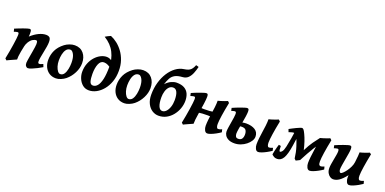

<svg xmlns="http://www.w3.org/2000/svg" viewBox="-10 -1580 4883 2434"><g transform="rotate(20 2431.5 -363.0)"><path d="M529.3 -59.6Q500 -42 464.4 -23.7Q428.7 -5.4 397.2 7.3Q365.7 20 348.1 20Q331.1 20 319.1 4.6Q307.1 -10.7 307.1 -37.1Q307.1 -47.4 311 -73.2Q314.9 -99.1 320.8 -132.8Q326.7 -166.5 332.5 -200.4Q338.4 -234.4 342.3 -262Q346.2 -289.6 346.2 -302.7Q346.2 -328.6 342 -339.1Q337.9 -349.6 323.7 -349.6Q311 -349.6 284.9 -336.7Q258.8 -323.7 232.9 -283.2Q218.3 -260.3 210.2 -227.3Q202.1 -194.3 193.8 -147Q186 -103.5 184.1 -80.8Q182.1 -58.1 182.6 -36.6Q176.3 -33.7 158.7 -25.9Q141.1 -18.1 120.4 -8.8Q99.6 0.5 82.3 8.5Q64.9 16.6 59.1 20L38.1 0Q48.3 -48.8 57.4 -100.1Q66.4 -151.4 73.5 -198Q80.6 -244.6 84.7 -280.3Q88.9 -315.9 88.9 -333Q88.9 -355.5 84 -360.6Q79.1 -365.7 70.3 -365.7Q64 -365.7 47.1 -360.8Q30.3 -356 22.9 -353L13.2 -391.6Q33.7 -400.4 62.3 -411.6Q90.8 -422.9 119.6 -433.3Q148.4 -443.8 170.7 -450.4Q192.9 -457 200.7 -457Q214.4 -457 219.5 -446.8Q224.6 -436.5 224.6 -401.9Q224.6 -391.6 224.1 -382.1Q223.6 -372.6 222.2 -360.4Q275.4 -408.7 326.9 -432.9Q378.4 -457 421.9 -457Q452.6 -457 470 -443.1Q487.3 -429.2 487.3 -381.8Q487.3 -356.4 481.2 -318.8Q475.1 -281.2 466.8 -240.7Q458.5 -200.2 452.4 -165.3Q446.3 -130.4 446.3 -109.9Q446.3 -93.3 450.7 -87.2Q455.1 -81.1 463.9 -81.1Q475.1 -81.1 485.8 -85Q496.6 -88.9 514.6 -97.2Z M973.6 -272.9Q973.6 -208 940.2 -141.8Q906.7 -75.7 852.1 -30.8Q826.7 -9.8 790.3 5.1Q753.9 20 724.6 20Q671.9 20 633.8 -4.6Q595.7 -29.3 575.2 -72Q554.7 -114.7 554.7 -168Q554.7 -237.8 584 -299.1Q613.3 -360.4 678.7 -410.2Q704.6 -429.7 740.7 -443.4Q776.9 -457 810.5 -457Q887.2 -457 930.4 -405.5Q973.6 -354 973.6 -272.9ZM845.2 -231Q845.2 -305.2 823.2 -345.2Q801.3 -385.3 776.9 -385.3Q742.2 -385.3 721.7 -358.4Q701.2 -331.5 692.4 -291Q683.6 -250.5 683.6 -209Q683.6 -165.5 694.8 -129.4Q706.1 -93.3 723.1 -71.5Q740.2 -49.8 757.8 -49.8Q790.5 -49.8 809.6 -78.4Q828.6 -106.9 836.9 -148.9Q845.2 -190.9 845.2 -231Z M1011.2 -172.9Q1011.2 -236.3 1032 -288.3Q1052.7 -340.3 1086.4 -378.2Q1120.1 -416 1160.4 -436.5Q1200.7 -457 1239.3 -457Q1274.9 -457 1303.7 -437Q1332.5 -417 1352.5 -391.1L1340.3 -328.1Q1315.9 -351.6 1287.8 -365.7Q1259.8 -379.9 1231 -379.9Q1186.5 -379.9 1164.3 -327.1Q1142.1 -274.4 1142.1 -192.4Q1142.1 -130.4 1153.1 -92.8Q1164.1 -55.2 1197.3 -55.2Q1230.5 -55.2 1256.6 -85.4Q1282.7 -115.7 1297.9 -181.4Q1313 -247.1 1313 -354Q1313 -451.7 1269.5 -539.6Q1226.1 -627.4 1127.4 -688Q1140.1 -696.3 1163.6 -708.5Q1187 -720.7 1199.2 -724.6Q1244.1 -706.5 1287.6 -672.6Q1331.1 -638.7 1366.5 -590.3Q1401.9 -542 1423.1 -479.7Q1444.3 -417.5 1444.3 -342.3Q1444.3 -260.7 1420.4 -194.1Q1396.5 -127.4 1356.7 -79.6Q1316.9 -31.7 1268.1 -5.9Q1219.2 20 1169.4 20Q1118.7 20 1083.3 -9.8Q1047.9 -39.6 1029.5 -84Q1011.2 -128.4 1011.2 -172.9Z M1896.5 -272.9Q1896.5 -208 1863 -141.8Q1829.6 -75.7 1774.9 -30.8Q1749.5 -9.8 1713.1 5.1Q1676.8 20 1647.5 20Q1594.7 20 1556.6 -4.6Q1518.6 -29.3 1498 -72Q1477.5 -114.7 1477.5 -168Q1477.5 -237.8 1506.8 -299.1Q1536.1 -360.4 1601.6 -410.2Q1627.4 -429.7 1663.6 -443.4Q1699.7 -457 1733.4 -457Q1810.1 -457 1853.3 -405.5Q1896.5 -354 1896.5 -272.9ZM1768.1 -231Q1768.1 -305.2 1746.1 -345.2Q1724.1 -385.3 1699.7 -385.3Q1665 -385.3 1644.5 -358.4Q1624 -331.5 1615.2 -291Q1606.4 -250.5 1606.4 -209Q1606.4 -165.5 1617.7 -129.4Q1628.9 -93.3 1646 -71.5Q1663.1 -49.8 1680.7 -49.8Q1713.4 -49.8 1732.4 -78.4Q1751.5 -106.9 1759.8 -148.9Q1768.1 -190.9 1768.1 -231Z M2231 -544.9Q2163.1 -540.5 2127.2 -519Q2091.3 -497.6 2073 -462.2Q2054.7 -426.8 2039.6 -379.4Q2075.2 -418.5 2114.5 -435.8Q2153.8 -453.1 2185.5 -453.1Q2251.5 -453.1 2291.3 -429.9Q2331.1 -406.7 2348.9 -366Q2366.7 -325.2 2366.7 -272.5Q2366.7 -220.2 2348.1 -168.5Q2329.6 -116.7 2295.4 -74Q2261.2 -31.2 2213.9 -5.6Q2166.5 20 2108.4 20Q2063 20 2022.7 -5.6Q1982.4 -31.2 1957.5 -80.8Q1932.6 -130.4 1932.6 -202.1Q1932.6 -288.6 1954.6 -365.5Q1976.6 -442.4 2015.4 -502.7Q2054.2 -563 2104.7 -600.3Q2155.3 -637.7 2212.4 -645.5Q2274.9 -653.8 2300.3 -679.4Q2325.7 -705.1 2339.8 -745.6Q2347.7 -744.1 2359.4 -740.7Q2371.1 -737.3 2377.4 -734.9Q2365.7 -687 2348.4 -644.5Q2331.1 -602.1 2303 -575Q2274.9 -547.9 2231 -544.9ZM2165.5 -379.9Q2132.8 -379.9 2110.4 -356.4Q2087.9 -333 2076.4 -294.9Q2064.9 -256.8 2064.9 -212.9Q2064.9 -135.7 2082.8 -94Q2100.6 -52.2 2133.3 -52.2Q2161.6 -52.2 2185.1 -76.7Q2208.5 -101.1 2222.7 -142.8Q2236.8 -184.6 2236.8 -235.4Q2236.8 -305.7 2219 -342.8Q2201.2 -379.9 2165.5 -379.9Z M2563.5 -36.6Q2557.1 -33.7 2539.6 -25.9Q2522 -18.1 2501.2 -8.8Q2480.5 0.5 2463.1 8.5Q2445.8 16.6 2439.9 20L2418.9 0Q2429.2 -48.8 2438.2 -100.1Q2447.3 -151.4 2454.3 -198Q2461.4 -244.6 2465.6 -280.3Q2469.7 -315.9 2469.7 -333Q2469.7 -355.5 2464.4 -360.1Q2459 -364.7 2450.2 -364.7Q2443.8 -364.7 2429.9 -360.8Q2416 -356.9 2404.8 -353L2396.5 -390.6Q2417 -399.9 2445.1 -411.4Q2473.1 -422.9 2501.7 -433.1Q2530.3 -443.4 2552.7 -450.2Q2575.2 -457 2585 -457Q2599.1 -457 2604 -447.8Q2608.9 -438.5 2608.9 -416Q2608.9 -382.8 2600.6 -322.8Q2592.3 -262.7 2578.1 -175.8Q2569.8 -125 2566.7 -95.2Q2563.5 -65.4 2563.5 -36.6ZM2793 -251 2772.9 -194.8Q2731 -197.3 2695.6 -198Q2660.2 -198.7 2622.8 -196Q2585.4 -193.4 2536.6 -186L2522.5 -201.7Q2523.9 -207 2527.6 -218.8Q2531.2 -230.5 2535.6 -242.4Q2540 -254.4 2542.5 -259.3Q2585.4 -256.8 2621.3 -256.1Q2657.2 -255.4 2694.3 -258.1Q2731.4 -260.7 2778.8 -268.1ZM2937.5 -57.6Q2909.7 -38.1 2877 -20.3Q2844.2 -2.4 2814.7 8.8Q2785.2 20 2767.6 20Q2742.7 20 2729.5 -7.6Q2716.3 -35.2 2716.3 -65.4Q2716.3 -103 2721.7 -151.1Q2727.1 -199.2 2733.4 -240.2Q2741.7 -295.4 2745.4 -326.9Q2749 -358.4 2749.8 -377.4Q2750.5 -396.5 2750.5 -415Q2765.6 -418.5 2790.3 -426Q2814.9 -433.6 2839.1 -442.4Q2863.3 -451.2 2875.5 -457L2896 -437Q2875 -334 2863.3 -255.4Q2851.6 -176.8 2851.6 -138.2Q2851.6 -114.3 2857.7 -97.7Q2863.8 -81.1 2876.5 -81.1Q2890.1 -81.1 2903.3 -85.2Q2916.5 -89.4 2928.2 -94.7Z M2956.1 -353 2947.8 -390.6Q2968.3 -399.9 2996.3 -411.4Q3024.4 -422.9 3053 -433.1Q3081.5 -443.4 3104 -450.2Q3126.5 -457 3136.2 -457Q3150.4 -457 3155.3 -447.8Q3160.2 -438.5 3160.2 -416Q3160.2 -395 3154.3 -352.1Q3148.4 -309.1 3139.2 -261.2Q3129.9 -213.9 3122.8 -170.7Q3115.7 -127.4 3115.7 -106Q3115.7 -83.5 3125 -67.1Q3134.3 -50.8 3160.2 -50.8Q3193.4 -50.8 3208.3 -72.8Q3223.1 -94.7 3223.1 -130.4Q3223.1 -165 3208.7 -187.5Q3194.3 -210 3150.4 -210Q3130.9 -210 3101.6 -202.4Q3072.3 -194.8 3057.6 -186L3066.9 -243.7Q3095.2 -253.9 3131.3 -261.5Q3167.5 -269 3189 -269Q3265.1 -269 3311.3 -239.3Q3357.4 -209.5 3357.4 -149.9Q3357.4 -121.1 3338.6 -91.3Q3319.8 -61.5 3287.8 -36.1Q3255.9 -10.7 3215.6 4.6Q3175.3 20 3131.8 20Q3082.5 20 3050.8 3.7Q3019 -12.7 3004.2 -37.6Q2989.3 -62.5 2989.3 -87.9Q2989.3 -110.8 2994.9 -147.5Q3000.5 -184.1 3006.8 -221.2Q3012.7 -255.4 3017.1 -285.4Q3021.5 -315.4 3021.5 -332Q3021.5 -354.5 3015.9 -359.6Q3010.3 -364.7 3001.5 -364.7Q2995.1 -364.7 2981.2 -360.8Q2967.3 -356.9 2956.1 -353ZM3623.5 -57.6Q3595.7 -38.1 3563 -20.3Q3530.3 -2.4 3500.7 8.8Q3471.2 20 3453.6 20Q3428.7 20 3415.5 -7.6Q3402.3 -35.2 3402.3 -65.4Q3402.3 -103 3407.7 -151.1Q3413.1 -199.2 3419.4 -240.2Q3427.7 -295.4 3431.4 -326.7Q3435.1 -357.9 3435.8 -377.2Q3436.5 -396.5 3436.5 -415Q3451.7 -418.5 3476.3 -426Q3501 -433.6 3525.1 -442.4Q3549.3 -451.2 3561.5 -457L3582 -437Q3561 -334 3549.3 -255.4Q3537.6 -176.8 3537.6 -138.2Q3537.6 -114.3 3543.7 -97.7Q3549.8 -81.1 3562.5 -81.1Q3576.2 -81.1 3589.4 -85.2Q3602.5 -89.4 3614.3 -94.7Z M3670.9 -155.8 3699.2 -150.4Q3699.2 -115.7 3701.9 -97.2Q3704.6 -78.6 3713.9 -78.6Q3727.1 -78.6 3741.9 -97.9Q3756.8 -117.2 3768.6 -169.4Q3780.3 -221.7 3790.3 -283Q3800.3 -344.2 3809.6 -411.1L3870.1 -421.9Q3863.8 -370.6 3856.2 -317.1Q3848.6 -263.7 3841.3 -212.4Q3823.2 -86.9 3792.2 -33.4Q3761.2 20 3710 20Q3683.1 20 3666.5 10.3Q3649.9 0.5 3638.7 -9.8Q3635.7 -12.2 3638.7 -29.5Q3641.6 -46.9 3647.2 -71Q3652.8 -95.2 3659.4 -118.4Q3666 -141.6 3670.9 -155.8ZM4206.5 -413.1Q4152.3 -347.7 4100.3 -263.2Q4048.3 -178.7 3990.2 -66.4Q3982.4 -62 3965.6 -53.5Q3948.7 -44.9 3939 -40.5L3918.5 -60.5Q3908.7 -143.1 3886.5 -211.7Q3864.3 -280.3 3844.7 -324.7Q3834 -350.1 3818.6 -357.4Q3803.2 -364.7 3794.9 -364.7Q3784.7 -364.7 3763.4 -358.4Q3742.2 -352.1 3731 -348.1L3717.3 -385.7Q3734.4 -395 3757.6 -407.2Q3780.8 -419.4 3804.7 -430.7Q3828.6 -441.9 3847.7 -449.5Q3866.7 -457 3874.5 -457Q3888.7 -457 3899.7 -442.1Q3910.6 -427.2 3925.8 -395Q3943.8 -357.9 3960.9 -307.1Q3978 -256.3 3990.7 -199.7Q4028.3 -274.9 4065.4 -327.4Q4102.5 -379.9 4130.9 -414.6ZM4096.7 -65.4Q4096.7 -103 4101.6 -147Q4106.4 -190.9 4113.8 -240.2Q4122.1 -295.4 4125.7 -326.9Q4129.4 -358.4 4130.1 -377.4Q4130.9 -396.5 4130.9 -415Q4146 -418.5 4172.6 -426.8Q4199.2 -435.1 4223.6 -443.8Q4248 -452.6 4255.9 -457L4276.4 -437Q4255.4 -334 4243.7 -255.4Q4231.9 -176.8 4231.9 -138.2Q4231.9 -103 4240.5 -92Q4249 -81.1 4256.8 -81.1Q4270.5 -81.1 4283.7 -85.2Q4296.9 -89.4 4308.6 -94.7L4317.9 -57.6Q4290 -38.1 4257.3 -20.3Q4224.6 -2.4 4195.1 8.8Q4165.5 20 4147.9 20Q4123 20 4109.9 -7.6Q4096.7 -35.2 4096.7 -65.4Z M4631.3 -65.4Q4631.3 -79.1 4632.8 -95.7Q4583.5 -33.7 4543.9 -6.8Q4504.4 20 4463.4 20Q4444.3 20 4423.1 6.6Q4401.9 -6.8 4387 -33.7Q4372.1 -60.5 4372.1 -100.1Q4372.1 -122.1 4377.2 -153.8Q4382.3 -185.5 4388.9 -220Q4395.5 -254.4 4400.6 -284.2Q4405.8 -314 4405.8 -332Q4405.8 -354.5 4400.4 -359.6Q4395 -364.7 4386.2 -364.7Q4379.9 -364.7 4364.3 -360.4Q4348.6 -356 4340.3 -353L4332 -390.6Q4352.5 -399.9 4381.1 -411.4Q4409.7 -422.9 4438.5 -433.1Q4467.3 -443.4 4490.2 -450.2Q4513.2 -457 4522.9 -457Q4537.1 -457 4542 -447.8Q4546.9 -438.5 4546.9 -416Q4546.9 -394.5 4540.5 -355.5Q4534.2 -316.4 4526.1 -272Q4518.1 -227.5 4511.7 -188.5Q4505.4 -149.4 4505.4 -127.9Q4505.4 -114.3 4511.7 -101.1Q4518.1 -87.9 4528.8 -87.9Q4539.1 -87.9 4558.1 -105.7Q4577.1 -123.5 4597.7 -152.1Q4618.2 -180.7 4633.8 -213.9Q4649.4 -247.1 4653.3 -278.3Q4660.2 -332 4662.6 -365.7Q4665 -399.4 4665 -415.5Q4674.3 -417 4692.1 -422.1Q4710 -427.2 4730 -434.1Q4750 -440.9 4766.4 -447.3Q4782.7 -453.6 4788.6 -457L4809.6 -441.9Q4788.6 -338.9 4776.4 -257.8Q4764.2 -176.8 4764.2 -138.2Q4764.2 -108.4 4771.5 -94.7Q4778.8 -81.1 4789.1 -81.1Q4810.1 -81.1 4840.8 -94.7L4850.1 -57.6Q4830.6 -43.5 4798.1 -25.1Q4765.6 -6.8 4733.2 6.6Q4700.7 20 4680.2 20Q4656.7 20 4644 -6.1Q4631.3 -32.2 4631.3 -65.4Z"/></g></svg>

Font: Gentium Book Plus
Style: Bold Italic
Weight: 700
Italic angle: -8°
Designer: Victor Gaultney, Annie Olsen, Iska Routamaa, Becca Hirsbrunner
Foundry: SIL International
Version: Version 6.101